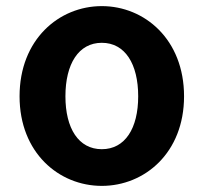

<svg xmlns="http://www.w3.org/2000/svg" viewBox="-20 -594 666 628"><path d="M313 14C453 14 582 -94 582 -279C582 -465 453 -574 313 -574C173 -574 44 -465 44 -279C44 -94 173 14 313 14ZM313 -106C237 -106 194 -174 194 -279C194 -385 237 -454 313 -454C389 -454 432 -385 432 -279C432 -174 389 -106 313 -106Z"/></svg>

Font: Kinto Sans
Style: Bold
Weight: 700
Designer: Authors: Ryoko NISHIZUKA  (kana & ideographs); Paul D. Hunt (Latin, Greek & Cyrillic); Wenlong ZHANG  (bopomofo); Sandol
Foundry: Adobe Systems Incorporated, ookami Inc.
Version: Version 0.001